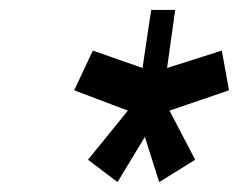

<svg xmlns="http://www.w3.org/2000/svg" viewBox="-20 -880 482 387"><path d="M427.1 -778 316.8 -743 333.1 -860H284.7L267.3 -743L167.1 -778L129.6 -698L237.7 -657L157.4 -558L216.9 -513L272 -604L300.9 -513L373.4 -558L321.7 -657L441.6 -698Z"/></svg>

Font: Blink
Style: Obl
Weight: 400
Designer: Mew Too
Foundry: Cannot Into Space Fonts
Version: Version 001.000